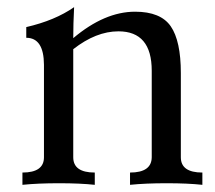

<svg xmlns="http://www.w3.org/2000/svg" viewBox="-20 -515 599 535"><path d="M543.9 0Q503.4 -4.4 444.3 -4.4Q385.3 -4.4 342.3 0V-34.2Q402.3 -34.2 402.8 -76.7V-317.9Q402.8 -427.7 310.1 -427.7Q247.6 -427.7 184.1 -377.9V-76.7Q184.1 -34.2 244.1 -34.2V0Q203.6 -4.4 144.5 -4.4Q85.4 -4.4 42.5 0V-34.2Q102.5 -34.2 102.5 -76.7V-334.5Q102.1 -409.7 53.2 -409.7V-439.5Q133.3 -458 186.5 -495.1Q184.1 -448.7 184.1 -408.7Q271.5 -482.4 356.4 -482.4Q427.7 -482.4 455.8 -441.7Q483.9 -400.9 483.9 -311.5V-76.7Q483.9 -34.2 543.9 -34.2Z"/></svg>

Font: Almanac
Style: Regular
Weight: 400
Designer: Eden's Almanac
Version: Version 3.501;March 28, 2021;FontCreator 13.0.0.2683 64-bit